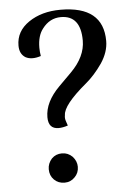

<svg xmlns="http://www.w3.org/2000/svg" viewBox="-52 -731 540 783"><g transform="rotate(-5 218.5 -340.0)"><path d="M181 12Q206 12 223 -6Q240 -23 240 -48Q240 -71 223 -90Q205 -108 180 -108Q155 -108 138 -91Q121 -72 121 -48Q121 -22 138 -5Q155 12 181 12ZM214 -219Q205 -243 205 -251Q205 -260 206 -262Q206 -303 303 -384Q338 -413 370 -459Q400 -504 400 -549Q400 -692 225 -692Q148 -692 95 -656Q42 -620 42 -561Q42 -527 66 -512Q79 -505 95 -505Q111 -505 129 -511Q126 -529 126 -545Q126 -594 148 -622Q178 -662 224 -662Q305 -662 305 -559Q305 -493 245 -433L194 -382Q134 -322 134 -260Q134 -212 176 -212Q193 -212 214 -219Z"/></g></svg>

Font: Rufina
Style: Regular
Weight: 400
Designer: Martin Sommaruga
Foundry: Martin Sommaruga
Version: Version